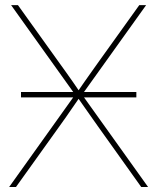

<svg xmlns="http://www.w3.org/2000/svg" viewBox="-20 -748 629 768"><path d="M64 -358.4V-379.9H525.4V-358.4ZM16.6 0 286.6 -377.9V-360.8L24.4 -727.5H51.8L214.8 -500Q229.5 -480 243.4 -460.2Q257.3 -440.4 271.5 -420.4Q285.6 -400.4 299.3 -379.9H289.6Q303.7 -400.4 317.6 -420.4Q331.5 -440.4 345.7 -460.2Q359.9 -480 374 -500L537.1 -727.5H564.5L302.2 -360.8V-377.9L572.3 0H544.9L372.1 -242.2Q358.4 -261.7 344.7 -281Q331.1 -300.3 317.4 -319.8Q303.7 -339.4 290 -358.9H298.8Q285.2 -339.4 271.7 -319.8Q258.3 -300.3 244.9 -281Q231.4 -261.7 217.3 -242.2L43.9 0Z"/></svg>

Font: Inter 28pt Thin
Style: Regular
Weight: 250
Designer: Rasmus Andersson
Foundry: rsms
Version: Version 4.001;git-66647c0bb